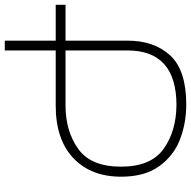

<svg xmlns="http://www.w3.org/2000/svg" viewBox="-18 -779 799 803"><g transform="rotate(-90 381.5 -377.5)"><path d="M763 -503H613V-244Q613 -132 551 -65Q489 2 346 2Q269 2 200.5 -24Q132 -50 88 -111Q44 -172 44 -270Q44 -397 122 -470.5Q200 -544 341 -544H572V-757H613V-544H763ZM342 -503Q235 -503 160.5 -450Q86 -397 86 -271Q86 -146 160 -93Q234 -40 343 -39Q572 -39 572 -244V-503Z"/></g></svg>

Font: Montserrat arm2 ExtraLight
Style: Regular
Weight: 275
Designer: Julieta Ulanovsky
Foundry: Julieta Ulanovsky
Version: Version 6.000